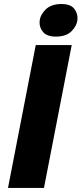

<svg xmlns="http://www.w3.org/2000/svg" viewBox="-20 -921 400 941"><path d="M19.2 0 155.2 -700H331.5L195.5 0ZM253.4 -741.6Q209.5 -741.6 190.6 -764.6Q171.6 -787.6 174.2 -817Q176.7 -848 203.9 -874.7Q231.1 -901.3 281.3 -901.3Q325.7 -901.3 343.9 -878.1Q362.1 -854.9 359.6 -825.4Q357 -794.5 330.6 -768Q304.2 -741.6 253.4 -741.6Z"/></svg>

Font: REM Medium
Style: Italic
Weight: 500
Italic angle: -11°
Designer: Octavio Pardo
Foundry: Ashler Design
Version: Version 1.005;gftools[0.9.28]